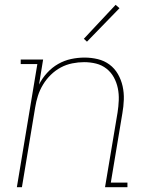

<svg xmlns="http://www.w3.org/2000/svg" viewBox="-20 -777 640 797"><path d="M50 0 135 -511H66V-530H159L142 -426Q155 -452 175.5 -474.5Q196 -497 221.5 -511.5Q247 -526 275 -532Q303 -538 331 -538Q359 -538 386 -531.5Q413 -525 434.5 -509Q456 -493 469.5 -469.5Q483 -446 489 -419Q495 -392 494 -363.5Q493 -335 488 -307L440 -19H509V0H416L468 -310Q472 -335 473 -361Q474 -387 469 -411Q464 -435 452.5 -456Q441 -477 422 -492Q403 -507 379 -513Q355 -519 329 -519Q305 -519 280 -514Q255 -509 232.5 -497Q210 -485 191 -466.5Q172 -448 158.5 -425.5Q145 -403 137.5 -379.5Q130 -356 126 -331L71 0ZM341 -604 328 -616 460 -757 476 -743Z"/></svg>

Font: Iosevka Slab Thin Extended
Style: Italic
Weight: 100
Width: 7
Italic angle: -9°
Monospace: yes
Designer: Belleve Invis
Foundry: Belleve Invis
Version: Version 11.1.0; ttfautohint (v1.8.3)